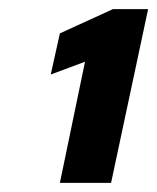

<svg xmlns="http://www.w3.org/2000/svg" viewBox="-20 -820 344 420"><path d="M111 -420 166 -685 91 -657 111 -747 227 -800H304L223 -420Z"/></svg>

Font: Saira Thin ExtraBold
Style: Italic
Weight: 800
Italic angle: -12°
Version: Version 1.101